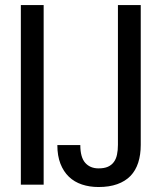

<svg xmlns="http://www.w3.org/2000/svg" viewBox="-20 -731 640 760"><path d="M152.8 0V-710.9H62.5V0ZM446.8 -710.9V-157.7Q446.8 -136.2 443.1 -118.9Q439.5 -101.6 430.7 -89.8Q421.9 -77.6 407.2 -71Q392.6 -64.5 370.1 -64.5Q336.9 -64.5 317.4 -86.4Q297.9 -108.4 297.9 -156.7H207Q207 -114.3 219.2 -83Q231.4 -51.8 252.9 -31.2Q274.4 -10.7 304.4 -0.7Q334.5 9.3 370.1 9.3Q412.6 9.3 444.1 -2Q475.6 -13.2 496.6 -34.7Q517.1 -56.2 527.1 -87.2Q537.1 -118.2 537.1 -157.7V-710.9Z"/></svg>

Font: Roboto Mono
Style: Regular
Weight: 400
Monospace: yes
Designer: Google
Version: Version 3.000